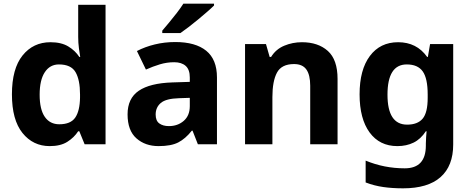

<svg xmlns="http://www.w3.org/2000/svg" viewBox="-20 -786 2567 1046"><path d="M251 10Q160 10 102.5 -61.5Q45 -133 45 -272Q45 -412 103 -484Q161 -556 255 -556Q314 -556 352 -533Q390 -510 412 -476H417Q414 -492 410 -522.5Q406 -553 406 -585V-760H555V0H441L412 -71H406Q384 -37 347 -13.5Q310 10 251 10ZM303 -109Q365 -109 390 -145.5Q415 -182 416 -255V-271Q416 -351 391.5 -393Q367 -435 301 -435Q252 -435 224 -392.5Q196 -350 196 -270Q196 -190 224 -149.5Q252 -109 303 -109Z M935 -557Q1045 -557 1103.5 -509.5Q1162 -462 1162 -364V0H1058L1029 -74H1025Q990 -30 951 -10Q912 10 844 10Q771 10 723 -32.5Q675 -75 675 -163Q675 -250 736 -291.5Q797 -333 919 -337L1014 -340V-364Q1014 -407 991.5 -427Q969 -447 929 -447Q889 -447 851 -435.5Q813 -424 775 -407L726 -508Q770 -531 823.5 -544Q877 -557 935 -557ZM956 -251Q884 -249 856 -225Q828 -201 828 -162Q828 -128 848 -113.5Q868 -99 900 -99Q948 -99 981 -127.5Q1014 -156 1014 -208V-253ZM1146 -756Q1132 -742 1109 -722Q1086 -702 1059.5 -680Q1033 -658 1007.5 -638.5Q982 -619 963 -606H864V-619Q880 -638 901.5 -663.5Q923 -689 944 -716.5Q965 -744 979 -766H1146Z M1625 -556Q1713 -556 1766 -508.5Q1819 -461 1819 -356V0H1670V-319Q1670 -378 1649 -407.5Q1628 -437 1582 -437Q1514 -437 1489 -390.5Q1464 -344 1464 -257V0H1315V-546H1429L1449 -476H1457Q1483 -518 1528.5 -537Q1574 -556 1625 -556Z M2149 -556Q2250 -556 2307 -476H2311L2323 -546H2449V1Q2449 118 2380 179Q2311 240 2176 240Q2118 240 2068.5 233Q2019 226 1972 208V89Q2073 131 2185 131Q2300 131 2300 7V-4Q2300 -21 2301.5 -39Q2303 -57 2304 -71H2300Q2272 -28 2233 -9Q2194 10 2145 10Q2048 10 1993.5 -64.5Q1939 -139 1939 -272Q1939 -406 1995 -481Q2051 -556 2149 -556ZM2196 -435Q2091 -435 2091 -270Q2091 -107 2198 -107Q2255 -107 2282.5 -139.5Q2310 -172 2310 -253V-271Q2310 -359 2283 -397Q2256 -435 2196 -435Z"/></svg>

Font: Noto Sans Myanmar
Style: Bold
Weight: 700
Designer: Monotype Design Team
Foundry: Monotype Imaging Inc.
Version: Version 2.107; ttfautohint (v1.8.4.7-5d5b)